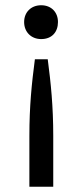

<svg xmlns="http://www.w3.org/2000/svg" viewBox="-20 -523 316 732"><path d="M201 -439C201 -476 176 -503 137 -503C98 -503 72 -476 72 -439C72 -401 99 -374 137 -374C178 -374 201 -401 201 -439ZM183 -5C183 -118 174 -205 162 -297H113C101 -205 92 -119 92 -5V189H183Z"/></svg>

Font: Repo
Style: Regular
Weight: 400
Designer: Stefan Peev
Foundry: Context Ltd
Version: Version 0.000